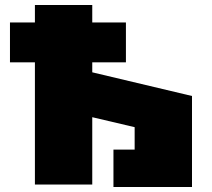

<svg xmlns="http://www.w3.org/2000/svg" viewBox="-20 -740 850 770"><path d="M520 -140V-230L350 -270V0H120V-490H20V-650H120V-720H350V-650H485V-490H350V-450L750 -355V10H435V-140Z"/></svg>

Font: Imperial One
Style: Regular
Weight: 400
Designer: Jovanny Lemonad
Foundry: Jovanny Lemonad
Version: Version 1.000